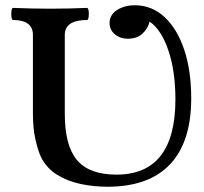

<svg xmlns="http://www.w3.org/2000/svg" viewBox="-20 -696 774 729"><path d="M388 13Q336 13 286 2.5Q236 -8 196 -33Q156 -58 135 -101Q124 -125 114.5 -166.5Q105 -208 105 -266V-563Q105 -620 30 -620Q25 -620 23.5 -631.5Q22 -643 23.5 -654.5Q25 -666 30 -666Q101 -663 170 -663Q240 -663 310 -666Q315 -666 316.5 -654.5Q318 -643 316.5 -631.5Q315 -620 310 -620Q226 -620 226 -563V-264Q226 -143 272.5 -88Q319 -33 422 -33Q646 -33 646 -319Q646 -425 619.5 -504Q593 -583 548 -614Q542 -588 521 -568.5Q500 -549 465 -549Q436 -549 416 -566Q396 -583 396 -608Q396 -640 424.5 -658Q453 -676 492 -676Q556 -676 604 -632Q652 -588 679 -508.5Q706 -429 706 -322Q706 -157 625.5 -72Q545 13 388 13Z"/></svg>

Font: Junicode
Style: Bold
Weight: 700
Designer: Peter S. Baker
Version: Version 2.100; ttfautohint (v1.8.4)